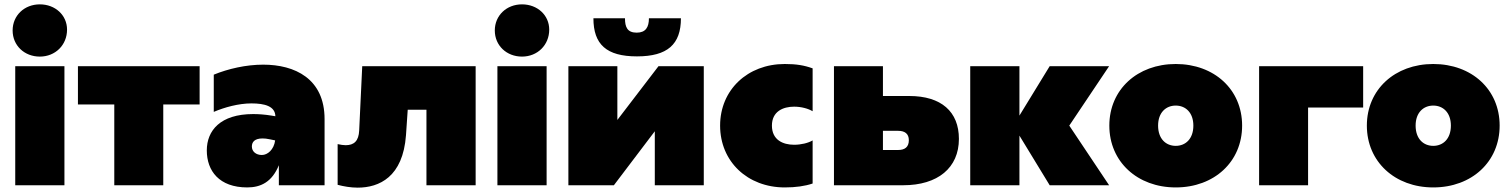

<svg xmlns="http://www.w3.org/2000/svg" viewBox="-20 -851 6934 882"><path d="M50 0H276V-547H50ZM163 -591C234 -591 288 -644 288 -715C288 -781 234 -831 163 -831C92 -831 38 -780 38 -711C38 -642 92 -591 163 -591Z M505 0H730V-371H897V-547H338V-371H505Z M1261 0H1471V-304C1471 -490 1334 -554 1189 -554C1110 -554 1028 -535 962 -508V-337C1011 -358 1076 -376 1135 -376C1196 -376 1244 -363 1245 -317L1227 -320C1196 -325 1168 -327 1143 -327C992 -327 930 -251 930 -160C930 -66 987 10 1116 10C1179 10 1230 -16 1261 -92ZM1137 -178C1137 -198 1149 -215 1186 -215C1195 -215 1207 -214 1220 -211L1244 -206C1238 -163 1209 -139 1183 -139C1156 -139 1137 -155 1137 -178Z M1939 0H2165V-547H1644L1630 -252C1628 -203 1606 -184 1568 -184C1557 -184 1545 -186 1531 -189V-2C1558 5 1590 11 1623 11C1722 11 1831 -38 1845 -230L1853 -347H1939Z M2265 0H2491V-547H2265ZM2378 -591C2449 -591 2503 -644 2503 -715C2503 -781 2449 -831 2378 -831C2307 -831 2253 -780 2253 -711C2253 -642 2307 -591 2378 -591Z M2591 0H2800L2988 -248V0H3213V-547H3005L2816 -300V-547H2591ZM2906 -592C3046 -592 3108 -647 3108 -767H2961C2961 -726 2946 -701 2905 -701C2862 -701 2851 -726 2851 -767H2706C2706 -647 2766 -592 2906 -592Z M3585 10C3635 10 3678 4 3713 -8V-206C3693 -194 3660 -186 3628 -186C3577 -186 3526 -208 3526 -274C3526 -339 3577 -361 3628 -361C3661 -361 3693 -352 3713 -340V-537C3674 -551 3638 -557 3585 -557C3414 -557 3288 -438 3288 -274C3288 -109 3414 10 3585 10Z M3811 0H4129C4288 0 4385 -80 4385 -213C4385 -338 4304 -410 4157 -410H4036V-547H3811ZM4106 -162H4036V-250H4106C4136 -250 4155 -237 4155 -207C4155 -175 4136 -162 4106 -162Z M4802 0H5075L4892 -274L5075 -547H4802L4663 -320V-547H4437V0H4663V-228Z M5381 10C5558 10 5686 -108 5686 -274C5686 -440 5558 -557 5381 -557C5205 -557 5076 -440 5076 -274C5076 -108 5205 10 5381 10ZM5381 -181C5336 -181 5300 -213 5300 -274C5300 -334 5336 -366 5381 -366C5426 -366 5462 -334 5462 -274C5462 -213 5426 -181 5381 -181Z M5764 0H5989V-357H6242V-547H5764Z M6564 10C6741 10 6869 -108 6869 -274C6869 -440 6741 -557 6564 -557C6388 -557 6259 -440 6259 -274C6259 -108 6388 10 6564 10ZM6564 -181C6519 -181 6483 -213 6483 -274C6483 -334 6519 -366 6564 -366C6609 -366 6645 -334 6645 -274C6645 -213 6609 -181 6564 -181Z"/></svg>

Font: Chess Sans Black
Style: Regular
Weight: 900
Designer: Wolf Bōese
Foundry: Wolf Bōese
Version: Version 7.223;Glyphs 3.3 (3306)